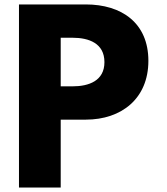

<svg xmlns="http://www.w3.org/2000/svg" viewBox="-20 -845 754 865"><path d="M253.5 -456V-675H306.5C380.5 -675 450.5 -650 450.5 -565C450.5 -481 380.5 -456 306.5 -456ZM65.5 -825V0H253.5V-306H366.5C527.5 -306 648.5 -401 648.5 -571C648.5 -742 527.5 -825 366.5 -825Z"/></svg>

Font: Sztylet
Style: Bd
Weight: 700
Foundry: Cannot Into Space Fonts, PlusOne Fonts
Version: Version 0.12